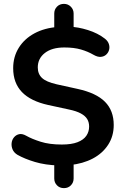

<svg xmlns="http://www.w3.org/2000/svg" viewBox="-20 -848 640 991"><path d="M310 123Q288 123 274 108.5Q260 94 260 73V-16L283 6Q214 4 160.5 -12Q107 -28 70 -49Q52 -60 45 -76.5Q38 -93 40 -110Q42 -127 52.5 -139.5Q63 -152 79 -155.5Q95 -159 116 -147Q144 -131 189.5 -116.5Q235 -102 299 -102Q349 -102 380 -114Q411 -126 425.5 -147Q440 -168 440 -195Q440 -217 430 -233.5Q420 -250 397 -262.5Q374 -275 335 -283L229 -306Q138 -326 93 -373Q48 -420 48 -496Q48 -555 77 -601.5Q106 -648 158 -676Q210 -704 280 -709L260 -694V-778Q260 -799 274 -813.5Q288 -828 310 -828Q331 -828 345.5 -813.5Q360 -799 360 -778V-694L339 -710Q382 -709 433.5 -693Q485 -677 522 -648Q537 -636 542 -620.5Q547 -605 543 -590.5Q539 -576 528 -566Q517 -556 500.5 -554.5Q484 -553 463 -565Q434 -582 398 -592.5Q362 -603 312 -603Q248 -603 211.5 -574.5Q175 -546 175 -500Q175 -466 197 -445.5Q219 -425 272 -413L381 -389Q477 -368 522 -322.5Q567 -277 567 -203Q567 -145 538 -100.5Q509 -56 458.5 -29.5Q408 -3 341 4L360 -17V73Q360 94 346 108.5Q332 123 310 123Z"/></svg>

Font: Nunito ExtraLight
Style: Bold
Weight: 700
Version: Version 3.602